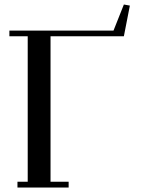

<svg xmlns="http://www.w3.org/2000/svg" viewBox="-20 -839 655 859"><path d="M22 -676.8V-702.1H487.8L534.2 -818.8L561 -814L534.2 -676.8H206.1V-25.9H287.1V0H58.1V-25.9H104V-676.8Z"/></svg>

Font: Dehuti
Style: Bold
Weight: 700
Version: Version 1.2